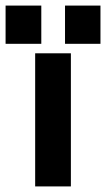

<svg xmlns="http://www.w3.org/2000/svg" viewBox="-40 -657 380 688"><path d="M86 11V-466H214V11ZM-20 -500V-637H108V-500ZM193 -500V-637H320V-500Z"/></svg>

Font: Pixelify Sans
Style: Bold
Weight: 700
Designer: Stefie Justprince
Foundry: Typecalism Foundryline
Version: Version 1.000